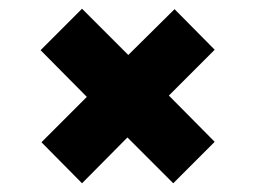

<svg xmlns="http://www.w3.org/2000/svg" viewBox="-20 -474 586 440"><path d="M168 -54 75 -148 179 -252 73 -359 168 -454 274 -348 380 -453 472 -360 367 -255 472 -149 377 -54 272 -159Z"/></svg>

Font: Saira SemiExpanded ExtraBold
Style: Regular
Weight: 800
Width: 6
Designer: Hector Gatti with collaboration of the Omnibus-Type team
Foundry: Omnibus-Type
Version: Version 1.101